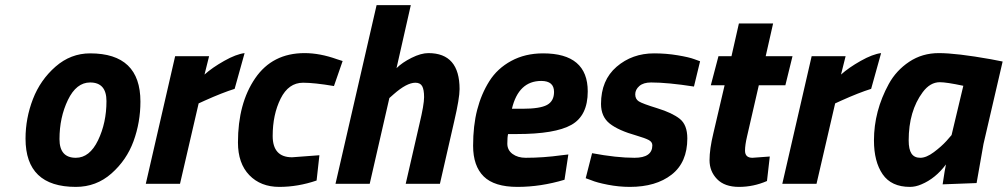

<svg xmlns="http://www.w3.org/2000/svg" viewBox="-20 -720 3947 752"><path d="M333 -511Q530 -511 530 -322Q530 -241 503 -167Q476 -93 416.5 -40.5Q357 12 277 12Q80 12 80 -177Q80 -257 109 -332Q138 -407 197.5 -459Q257 -511 333 -511ZM277 -102Q331 -102 364 -170.5Q397 -239 397 -324Q397 -397 333 -397Q279 -397 246 -328.5Q213 -260 213 -175Q213 -102 277 -102Z M551 0 666 -500H799L781 -428Q811 -455 858 -481.5Q905 -508 938 -512L899 -372Q851 -357 782 -326L758 -315L685 0Z M1173 -512Q1233 -512 1300 -488L1322 -481L1288 -383Q1211 -396 1167 -396Q1110 -396 1079 -333.5Q1048 -271 1048 -187.5Q1048 -104 1124 -104L1231 -112L1220 -13Q1147 12 1074 12Q1001 12 956.5 -34Q912 -80 912 -162Q912 -315 979.5 -413.5Q1047 -512 1173 -512Z M1658 -512Q1780 -512 1780 -371Q1780 -335 1759 -245L1703 0H1569L1623 -235Q1641 -310 1641 -339.5Q1641 -369 1633.5 -382.5Q1626 -396 1607 -396Q1573 -396 1522 -351L1505 -336L1428 0H1294L1455 -700H1589L1533 -453Q1555 -475 1592 -493.5Q1629 -512 1658 -512Z M2039 -102Q2108 -102 2180 -112L2206 -115L2191 -16Q2098 12 2007 12Q1916 12 1874.5 -29Q1833 -70 1833 -149Q1833 -228 1849 -290Q1865 -352 1896.5 -402Q1928 -452 1982.5 -481.5Q2037 -511 2107 -511Q2282 -511 2282 -362Q2282 -267 2218 -231Q2154 -195 2005 -195H1970Q1967 -183 1967 -157.5Q1967 -132 1987.5 -117Q2008 -102 2039 -102ZM2026 -294Q2095 -294 2122.5 -309Q2150 -324 2150 -360Q2150 -403 2100 -403Q2011 -403 1985 -294Z M2530 -397Q2500 -397 2484 -383Q2468 -369 2468 -350.5Q2468 -332 2482 -323Q2496 -314 2554.5 -296Q2613 -278 2642.5 -254.5Q2672 -231 2672 -178Q2672 -84 2610.5 -36Q2549 12 2447 12Q2404 12 2360.5 3.5Q2317 -5 2296 -14L2274 -22L2299 -120Q2395 -102 2465 -102Q2535 -102 2535 -151Q2535 -164 2521 -171.5Q2507 -179 2473 -189Q2402 -209 2368 -236Q2334 -263 2334 -313Q2334 -406 2395 -458.5Q2456 -511 2542 -511Q2589 -511 2634 -503.5Q2679 -496 2700 -488L2722 -480L2698 -381Q2595 -397 2530 -397Z M2898 -130Q2898 -102 2927 -102L2995 -107L2984 -11Q2931 12 2874.5 12Q2818 12 2788.5 -18.5Q2759 -49 2759 -92.5Q2759 -136 2774 -198L2818 -386H2764L2794 -500H2845L2874 -628H3008L2979 -500H3084L3056 -386H2952L2906 -186Q2898 -152 2898 -130Z M3044 0 3159 -500H3292L3274 -428Q3304 -455 3351 -481.5Q3398 -508 3431 -512L3392 -372Q3344 -357 3275 -326L3251 -315L3178 0Z M3544 12Q3471 12 3437 -37.5Q3403 -87 3403 -170Q3403 -285 3461 -391Q3490 -444 3541 -478Q3592 -512 3657 -512Q3726 -512 3861 -488L3907 -479L3832 -156L3805 -3L3672 2Q3681 -59 3685 -76Q3644 -21 3589 2Q3566 12 3544 12ZM3661 -398Q3623 -398 3594 -359Q3539 -285 3539 -170Q3539 -135 3550 -118.5Q3561 -102 3584.5 -102Q3608 -102 3637.5 -124Q3667 -146 3687 -168L3707 -191L3753 -384Q3687 -398 3661 -398Z"/></svg>

Font: Titillium Web
Style: Bold Italic
Weight: 700
Italic angle: -13°
Version: Version 1.002;PS 57.000;hotconv 1.0.70;makeotf.lib2.5.55311